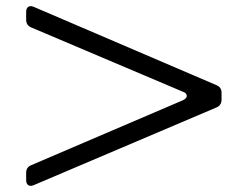

<svg xmlns="http://www.w3.org/2000/svg" viewBox="-20 -677 797 624"><path d="M684 -328 89 -75Q83 -73 80 -73Q73 -73 69 -78Q65 -83 65 -92V-116Q65 -133 81 -140L574 -351Q587 -357 587 -365Q587 -375 574 -379L81 -588Q65 -595 65 -613V-638Q65 -647 69 -652Q73 -657 80 -657Q83 -657 89 -655L684 -400Q700 -393 700 -376V-353Q700 -335 684 -328Z"/></svg>

Font: Shippori Mincho B1 SemiBold
Style: Regular
Weight: 600
Designer: FONTDASU
Foundry: FONTDASU / Google Inc. / but / Adobe
Version: Version 3.110; ttfautohint (v1.8.3)